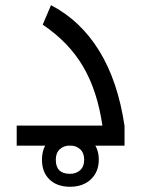

<svg xmlns="http://www.w3.org/2000/svg" viewBox="-20 -566 549 746"><path d="M44.9 -78.1H377.9Q358.4 -212.4 303.2 -306.9Q248 -401.4 146 -470.2L178.2 -545.9Q293.5 -485.8 366 -367.7Q438.5 -249.5 463.9 -76.2V0H44.9ZM252 109.4Q275.9 109.4 291.5 95.2Q307.1 81.1 307.1 54.7Q307.1 28.3 291.5 13.9Q275.9 -0.5 252 -0.5Q227.5 -0.5 212.2 13.9Q196.8 28.3 196.8 54.7Q196.8 109.4 252 109.4ZM252 159.7Q202.1 159.7 172.6 131.6Q143.1 103.5 143.1 54.7Q143.1 5.4 172.9 -22.5Q202.6 -50.3 252 -50.3Q302.2 -50.3 333 -21.7Q363.8 6.8 363.8 53.7Q363.8 102.1 333 130.9Q302.2 159.7 252 159.7Z"/></svg>

Font: DroidArabicKufi
Style: Regular
Weight: 400
Designer: Pascal Zoghbi
Foundry: Ascender Corporation
Version: Version 1.00; ttfautohint (v1.4.1)